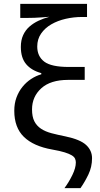

<svg xmlns="http://www.w3.org/2000/svg" viewBox="-20 -780 517 995"><path d="M54 -206Q54 -244 65.5 -275Q77 -306 96.5 -330Q116 -354 141 -370.5Q166 -387 194 -395V-401Q143 -415 115.5 -447.5Q88 -480 88 -537Q88 -572 100 -598Q112 -624 132.5 -642Q153 -660 179.5 -672.5Q206 -685 236 -693Q234 -693 197 -690Q160 -687 115 -687H85V-760H431V-692H405Q362 -692 320.5 -682.5Q279 -673 246 -654Q213 -635 193 -606Q173 -577 173 -539Q173 -488 209.5 -460.5Q246 -433 336 -433H419V-366H333Q242 -366 194 -322.5Q146 -279 146 -213Q146 -175 158 -151.5Q170 -128 192.5 -113Q215 -98 247.5 -89.5Q280 -81 320 -73Q396 -57 426.5 -28.5Q457 0 457 40Q457 85 438 124.5Q419 164 397 195H314Q337 164 355 127Q373 90 373 62Q373 52 369 42.5Q365 33 352 25Q339 17 315 9.5Q291 2 251 -5Q154 -22 104 -70.5Q54 -119 54 -206Z"/></svg>

Font: BC Sans
Style: Regular
Weight: 400
Designer: Monotype Design Team
Province of B.C.
Foundry: Monotype Imaging Inc.
Version: Version 2.000;GOOG;noto-source:20170915:90ef993387c0